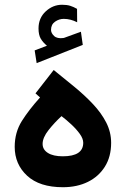

<svg xmlns="http://www.w3.org/2000/svg" viewBox="-20 -785 526 803"><path d="M176.3 -593.8Q159.7 -607.4 150.4 -623.3Q141.1 -639.2 141.1 -666Q141.1 -709.5 171.1 -737.3Q201.2 -765.1 239.7 -765.1Q259.8 -765.1 273.7 -760.7Q287.6 -756.3 302.2 -748L302.7 -691.9Q274.9 -706.1 246.6 -706.1Q227.1 -706.1 210.2 -694.3Q193.4 -682.6 193.4 -659.7Q193.8 -646 206.5 -634.3Q219.2 -622.6 245.1 -626Q246.1 -626 249 -627L318.4 -652.3L326.2 -597.2L133.3 -521L125 -574.2ZM147.5 -377.4 128.4 -394.5 204.6 -492.2Q249 -456.5 291.7 -421.4Q334.5 -386.2 369.1 -349.4Q403.8 -312.5 424.3 -272.5Q444.8 -232.4 444.8 -187.5Q444.8 -129.9 418.9 -88.4Q393.1 -46.9 347.7 -24.4Q302.2 -2 243.2 -2Q145.5 -2 93.5 -50Q41.5 -98.1 41.5 -170.9Q41.5 -231.4 71.5 -279.1Q101.6 -326.7 147.5 -377.4ZM328.1 -188Q328.1 -205.1 313.7 -225.1Q299.3 -245.1 278.3 -264.6Q257.3 -284.2 237.3 -299.3Q208 -272.5 183.1 -241Q158.2 -209.5 158.2 -183.1Q158.2 -159.2 180.4 -145.3Q202.6 -131.3 242.7 -131.3Q328.1 -131.3 328.1 -188Z"/></svg>

Font: Vazirmatn RD UI FD
Style: Bold
Weight: 700
Designer: Saber Rastikerdar
Foundry: Saber Rastikerdar
Version: Version 33.003